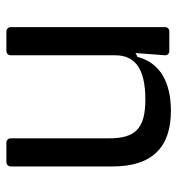

<svg xmlns="http://www.w3.org/2000/svg" viewBox="3 -558 555 601"><g transform="rotate(90 280.5 -257.5)"><path d="M65 -497V-13C65 -6 71 0 78 0H140C147 0 153 -6 153 -13V-340C153 -401 192 -435 292 -435C384 -435 413 -402 413 -321V-13C413 -6 419 0 426 0H488C495 0 501 -6 501 -13V-333C501 -455 442 -515 327 -515C242 -515 177 -484 158 -410L153 -408L146 -404L153 -497C153 -505 147 -510 140 -510H78C71 -510 65 -505 65 -497Z"/></g></svg>

Font: Aldone Medium
Style: Regular
Weight: 500
Designer: Pietro Gregorini
Version: Version 1.500;FEAKit 1.0